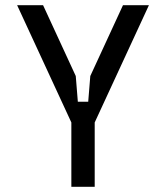

<svg xmlns="http://www.w3.org/2000/svg" viewBox="-20 -720 640 740"><path d="M46 -700H146L272 -427L280 -328H320L328 -427L454 -700H554L345 -248V0H255V-248Z"/></svg>

Font: Fliege Mono Thin
Style: Regular
Weight: 100
Version: Version 0.020;Glyphs 3.3 (3306)